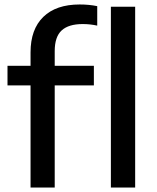

<svg xmlns="http://www.w3.org/2000/svg" viewBox="-20 -838 700 858"><path d="M116.5 0V-456.5H13.5V-544H116.5V-604Q116.5 -707 173.5 -762.5Q230.5 -818 336 -818Q378 -818 414.5 -810.5V-723.5Q383 -730.5 349.5 -730.5Q286.5 -730.5 255.5 -702Q224.5 -673.5 224.5 -609.5V-544H399.5V-456.5H224.5V0ZM475.5 0V-808H584V0Z"/></svg>

Font: Encode Sans SmExp Md
Style: Regular
Weight: 500
Width: 6
Designer: Multiple Designers
Foundry: Impallari Type
Version: Version 3.002; ttfautohint (v1.8.3) -l 8 -r 50 -G 200 -x 14 